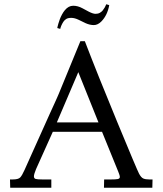

<svg xmlns="http://www.w3.org/2000/svg" viewBox="-20 -885 766 905"><path d="M250 -752.9Q250.5 -755.1 251.2 -758.9Q252 -762.7 255.1 -773.6Q258.3 -784.4 262 -794.4Q265.6 -804.4 272.1 -816.5Q278.6 -828.6 285.9 -837.2Q303.2 -857.9 325.1 -857.9Q346.9 -857.9 368.9 -845.9L398.9 -829.8Q418.5 -819.8 430.3 -819.8Q442.1 -819.8 450.4 -824.5Q458.7 -829.1 464.1 -835.7Q475.3 -849.9 481 -865L494.9 -860.8Q486.3 -813.2 458.3 -784.4Q441.2 -766.8 422.2 -766.8Q403.3 -766.8 383.1 -775.9L352.1 -791Q332 -800.8 316.2 -800.8Q300.3 -800.8 292 -795.4Q283.7 -790 278.8 -782.5Q267.8 -765.4 263.9 -748.8ZM27.1 -39.1H39.1Q65.9 -39.1 75 -48.3Q84 -57.6 95.8 -84.1Q107.7 -110.6 126.3 -152.2Q145 -193.8 173.6 -257.4Q202.1 -321 214.8 -349.1Q227.5 -377.2 236.8 -397.3Q246.1 -417.5 249.5 -425.5Q252.9 -433.6 257.1 -443.1L358.9 -690.9H379.9Q440.4 -533 533 -309Q625.5 -85 635.3 -66.7Q645 -48.3 655.4 -43.7Q665.8 -39.1 684.1 -39.1H699L698 0H470L470.9 -39.1H501Q525.9 -39.1 535.4 -41.1Q544.9 -43.2 544.9 -51Q544.9 -56.6 540.4 -68Q535.9 -79.3 534.9 -82L460.9 -263.9H229L149.9 -87.9Q139.9 -63.5 139.9 -54Q139.9 -44.4 147.6 -41.7Q155.3 -39.1 180.9 -39.1H221.9V0H28.1ZM248 -308.1H444.1L349.1 -544.9Z"/></svg>

Font: Linden Hill
Style: Regular
Weight: 400
Version: Version 1.202